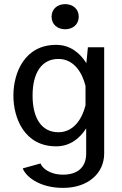

<svg xmlns="http://www.w3.org/2000/svg" viewBox="-20 -732 598 943"><path d="M300 -711.7C262.5 -711.7 233.3 -688.3 233.3 -650C233.3 -611.7 262.5 -588.3 300 -588.3C337.5 -588.3 366.7 -611.7 366.7 -650C366.7 -688.3 337.5 -711.7 300 -711.7ZM45.8 -262.5C45.8 -151.7 100 -13.3 255.8 -13.3C325 -13.3 372.5 -53.3 403.3 -101.7V21.7C403.3 93.3 356.7 125.8 290 125.8C220.8 125.8 185.8 90.8 179.2 70.8L91.7 95C105 131.7 169.2 190.8 290 190.8C412.5 190.8 491.7 119.2 491.7 21.7V-500H411.7L404.2 -421.7C373.3 -470.8 325.8 -511.7 255.8 -511.7C100 -511.7 45.8 -373.3 45.8 -262.5ZM400 -310V-215C383.3 -147.5 341.7 -82.5 266.7 -82.5C185.8 -82.5 140 -149.2 140 -262.5C140 -375.8 185.8 -442.5 266.7 -442.5C341.7 -442.5 383.3 -377.5 400 -310Z"/></svg>

Font: Boon Medium
Style: Regular
Weight: 500
Designer: Sungsit Sawaiwan
Foundry: FontUni
Version: Version 2.0